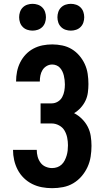

<svg xmlns="http://www.w3.org/2000/svg" viewBox="-20 -975 540 1003"><path d="M252 8Q225 8 198.5 3Q172 -2 148 -14Q124 -26 104.5 -45Q85 -64 72.5 -88Q60 -112 54 -138.5Q48 -165 48 -192H172Q172 -174 176.5 -157Q181 -140 191.5 -125.5Q202 -111 218.5 -104Q235 -97 252 -97Q266 -97 279 -101.5Q292 -106 302 -115.5Q312 -125 318 -137Q324 -149 328 -162Q332 -175 333.5 -188.5Q335 -202 335 -216Q335 -236 331 -256Q327 -276 317 -293Q307 -310 288.5 -320Q270 -330 250 -330H192V-435H250Q267 -435 282 -444Q297 -453 305 -468Q313 -483 316 -500Q319 -517 319 -534Q319 -546 317.5 -557.5Q316 -569 313.5 -580Q311 -591 306 -601.5Q301 -612 293.5 -620.5Q286 -629 275 -633.5Q264 -638 253 -638Q237 -638 223.5 -630Q210 -622 202 -609Q194 -596 191 -580.5Q188 -565 188 -550V-549H64V-550Q64 -576 69 -601Q74 -626 85.5 -649Q97 -672 114.5 -690.5Q132 -709 154.5 -721Q177 -733 202 -738Q227 -743 253 -743Q279 -743 305.5 -737.5Q332 -732 354.5 -718.5Q377 -705 394.5 -684.5Q412 -664 423 -640Q434 -616 438 -589.5Q442 -563 442 -536Q442 -514 439 -491.5Q436 -469 426.5 -449Q417 -429 401.5 -412Q386 -395 367 -384Q390 -372 408.5 -353.5Q427 -335 438.5 -312.5Q450 -290 454 -264.5Q458 -239 458 -213Q458 -185 453.5 -156.5Q449 -128 437 -102Q425 -76 406 -54Q387 -32 362.5 -17.5Q338 -3 309.5 2.5Q281 8 252 8ZM350 -815Q336 -815 322.5 -819.5Q309 -824 299 -834Q289 -844 284.5 -857.5Q280 -871 280 -885Q280 -899 284.5 -912.5Q289 -926 299 -936Q309 -946 322.5 -950.5Q336 -955 350 -955Q364 -955 377.5 -950.5Q391 -946 401 -936Q411 -926 415.5 -912.5Q420 -899 420 -885Q420 -871 415.5 -857.5Q411 -844 401 -834Q391 -824 377.5 -819.5Q364 -815 350 -815ZM150 -815Q136 -815 122.5 -819.5Q109 -824 99 -834Q89 -844 84.5 -857.5Q80 -871 80 -885Q80 -899 84.5 -912.5Q89 -926 99 -936Q109 -946 122.5 -950.5Q136 -955 150 -955Q164 -955 177.5 -950.5Q191 -946 201 -936Q211 -926 215.5 -912.5Q220 -899 220 -885Q220 -871 215.5 -857.5Q211 -844 201 -834Q191 -824 177.5 -819.5Q164 -815 150 -815Z"/></svg>

Font: Iosevka Curly Extrabold
Style: Regular
Weight: 800
Monospace: yes
Designer: Belleve Invis
Foundry: Belleve Invis
Version: Version 22.1.2; ttfautohint (v1.8.4)